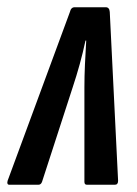

<svg xmlns="http://www.w3.org/2000/svg" viewBox="-45 -510 377 530"><path d="M-19 0Q-27 0 -24 -11L148 -477Q151 -490 161 -490H247Q257 -490 258 -477L281 -11Q281 0 272 0H195Q188 0 188 -8V-269Q188 -299 189.5 -332Q191 -365 193 -398H191Q184 -365 175 -332.5Q166 -300 156 -270L71 -8Q68 0 61 0Z"/></svg>

Font: Sofia Sans Extra Condensed SemiBold
Style: Italic
Weight: 600
Italic angle: -9°
Designer: Botio Nikoltchev, Ani Petrova
Foundry: lettersoup
Version: Version 4.101